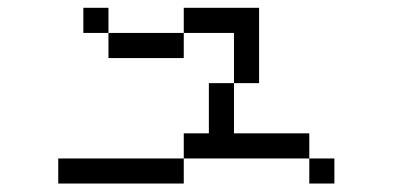

<svg xmlns="http://www.w3.org/2000/svg" viewBox="-20 -582 1040 478"><path d="M812.5 -125V-187.5H750V-125ZM437.5 -187.5H125V-125H437.5ZM437.5 -187.5H750V-250H562.5Q562.5 -250 562.5 -375H500Q500 -375 500 -250H437.5ZM562.5 -375H625V-562.5H437.5V-500H250V-437.5H437.5V-500H562.5Q562.5 -500 562.5 -375ZM250 -500V-562.5H187.5V-500Z"/></svg>

Font: Unifont
Style: Regular
Weight: 500
Version: Version 15.1.04